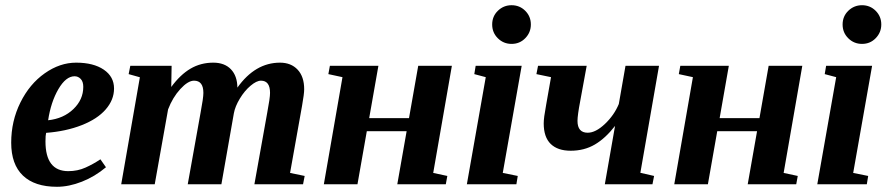

<svg xmlns="http://www.w3.org/2000/svg" viewBox="-20 -714 3439 744"><path d="M421.9 -371.1Q421.9 -327.1 389.6 -290Q357.4 -252.9 296.6 -229Q235.8 -205.1 158.7 -199.2Q156.2 -189.5 156.2 -166Q156.2 -50.8 244.6 -50.8Q280.8 -50.8 311.5 -64.7Q342.3 -78.6 369.1 -96.7L390.6 -65.9Q347.7 -29.8 297.4 -10Q247.1 9.8 200.7 9.8Q114.3 9.8 68.8 -33.7Q23.4 -77.1 23.4 -161.1Q23.4 -245.1 59.1 -316.9Q94.7 -388.7 153.3 -429.9Q211.9 -471.2 274.9 -471.2Q342.3 -471.2 382.1 -444.1Q421.9 -417 421.9 -371.1ZM166.5 -248Q226.1 -254.4 264.4 -291.3Q302.7 -328.1 302.7 -377.4Q302.7 -397.9 292.7 -408.2Q282.7 -418.5 269 -418.5Q235.4 -418.5 206.3 -368.7Q177.2 -318.8 166.5 -248Z M1026.4 -354Q1026.4 -401.4 991.2 -401.4Q974.1 -401.4 950.9 -381.8Q927.7 -362.3 909.4 -332Q891.1 -301.8 886.2 -274.9L837.9 0H707.5L757.3 -277.8Q768.1 -334.5 768.1 -354Q768.1 -401.4 731.9 -401.4Q708.5 -401.4 678.7 -368.9Q648.9 -336.4 631.3 -290L579.6 0H449.7L522 -414.6L478.5 -426.8L484.9 -459H645L643.6 -377Q678.7 -424.8 718.3 -448Q757.8 -471.2 806.6 -471.2Q850.1 -471.2 874.8 -445.6Q899.4 -419.9 899.9 -374.5Q968.8 -471.2 1064.9 -471.2Q1107.9 -471.2 1133.3 -444.1Q1158.7 -417 1158.7 -368.2Q1158.7 -350.1 1150.4 -303.7L1104 -43.9L1160.6 -32.2L1154.3 0H965.8L1015.6 -277.8Q1026.4 -334.5 1026.4 -354Z M1555.7 -205.6H1401.4L1365.2 0H1234.9L1307.1 -415L1252.4 -426.8L1258.3 -459H1446.3L1410.6 -256.3H1564.9L1600.6 -459H1731L1658.7 -43.9L1713.4 -32.2L1707.5 0H1519.5Z M1928.2 -43.9 1986.3 -32.2 1981 0H1789.1L1862.3 -415L1817.9 -426.8L1823.2 -459H2001.5ZM1887.2 -619.1Q1887.2 -650.9 1909.4 -672.4Q1931.6 -693.8 1962.4 -693.8Q1993.7 -693.8 2015.4 -672.1Q2037.1 -650.4 2037.1 -619.1Q2037.1 -588.4 2015.6 -566.2Q1994.1 -543.9 1962.4 -543.9Q1931.2 -543.9 1909.2 -565.7Q1887.2 -587.4 1887.2 -619.1Z M2217.8 -245.6Q2217.8 -199.7 2257.3 -199.7Q2288.1 -199.7 2324 -233.6Q2359.9 -267.6 2377.9 -311L2403.8 -459H2533.7L2461.4 -44.4L2514.6 -32.2L2508.3 0H2323.7L2363.3 -226.1Q2326.2 -178.2 2285.2 -154.1Q2244.1 -129.9 2191.4 -129.9Q2141.1 -129.9 2114 -156.2Q2086.9 -182.6 2086.9 -235.8Q2086.9 -247.1 2089.1 -263.9Q2091.3 -280.8 2115.2 -415L2058.6 -426.8L2064.9 -459H2253.4L2228.5 -323.2Q2217.8 -267.1 2217.8 -245.6Z M2913.6 -205.6H2759.3L2723.1 0H2592.8L2665 -415L2610.4 -426.8L2616.2 -459H2804.2L2768.6 -256.3H2922.9L2958.5 -459H3088.9L3016.6 -43.9L3071.3 -32.2L3065.4 0H2877.4Z M3286.1 -43.9 3344.2 -32.2 3338.9 0H3147L3220.2 -415L3175.8 -426.8L3181.2 -459H3359.4ZM3245.1 -619.1Q3245.1 -650.9 3267.3 -672.4Q3289.6 -693.8 3320.3 -693.8Q3351.6 -693.8 3373.3 -672.1Q3395 -650.4 3395 -619.1Q3395 -588.4 3373.5 -566.2Q3352.1 -543.9 3320.3 -543.9Q3289.1 -543.9 3267.1 -565.7Q3245.1 -587.4 3245.1 -619.1Z"/></svg>

Font: Tinos
Style: Bold Italic
Weight: 700
Italic angle: -16.333°
Designer: Steve Matteson
Foundry: Monotype Imaging Inc.
Version: Version 1.23